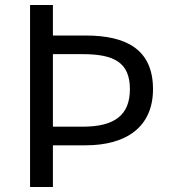

<svg xmlns="http://www.w3.org/2000/svg" viewBox="-20 -753 692 773"><path d="M101 0H193V-168H325C486 -168 596 -240 596 -394C596 -555 487 -610 325 -610H193V-733H101ZM193 -243V-535H313C440 -535 503 -501 503 -394C503 -290 442 -243 313 -243Z"/></svg>

Font: Noto Sans HK
Style: Regular
Weight: 400
Designer: Ryoko NISHIZUKA 西塚涼子 (kana, bopomofo & ideographs); Paul D. Hunt (Latin, Greek & Cyrillic); Sandoll Communications 산돌커뮤니
Foundry: Adobe
Version: Version 2.004;hotconv 1.0.118;makeotfexe 2.5.65603